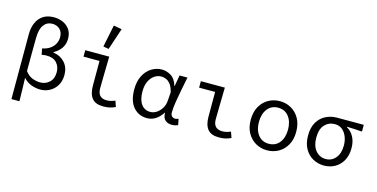

<svg xmlns="http://www.w3.org/2000/svg" viewBox="-90 -1273 3779 1925"><g transform="rotate(15 1800.0 -310.0)"><path d="M93 179V-495Q93 -561 115 -612.5Q137 -664 182 -694Q227 -724 295 -724Q344 -724 387.5 -705Q431 -686 458 -648Q485 -610 485 -551Q485 -497 458 -456Q431 -415 379 -385V-381Q453 -370 498.5 -320Q544 -270 544 -193Q544 -128 516 -82Q488 -36 443 -12Q398 12 347 12Q301 12 254.5 -4.5Q208 -21 170 -62Q172 -1 173.5 58Q175 117 176 179ZM327 -57Q383 -57 422.5 -94Q462 -131 462 -198Q462 -256 427 -295Q392 -334 321 -334Q295 -334 271 -328L258 -391Q311 -402 343 -426.5Q375 -451 389.5 -482Q404 -513 404 -545Q404 -601 372 -629Q340 -657 296 -657Q240 -657 207 -613Q174 -569 173 -480Q172 -392 171.5 -306Q171 -220 171 -133Q206 -87 247.5 -72Q289 -57 327 -57Z M1000 12Q919 12 883 -32.5Q847 -77 847 -163V-419H681V-486H930Q929 -404 926.5 -316.5Q924 -229 924 -157Q924 -105 948 -80.5Q972 -56 1018 -56Q1037 -56 1059 -61Q1081 -66 1104 -76L1125 -15Q1100 -3 1070 4.5Q1040 12 1000 12ZM904 -559 847 -569 894 -799 979 -784Z M1453 12Q1366 12 1311.5 -51.5Q1257 -115 1257 -234Q1257 -318 1287.5 -377Q1318 -436 1368 -467Q1418 -498 1475 -498Q1525 -498 1570.5 -470Q1616 -442 1637 -371H1640L1660 -486H1742Q1729 -422 1715 -351Q1701 -280 1691 -216Q1681 -152 1681 -107Q1681 -82 1695 -69Q1709 -56 1729 -56Q1737 -56 1746.5 -58.5Q1756 -61 1763 -64L1775 -1Q1765 3 1749 7.5Q1733 12 1711 12Q1668 12 1642 -12Q1616 -36 1616 -87H1613Q1549 12 1453 12ZM1470 -57Q1504 -57 1535 -77.5Q1566 -98 1587 -132.5Q1608 -167 1611 -208L1618 -299Q1605 -353 1583 -381Q1561 -409 1535.5 -419Q1510 -429 1488 -429Q1451 -429 1417.5 -407Q1384 -385 1363 -342Q1342 -299 1342 -235Q1342 -150 1376 -103.5Q1410 -57 1470 -57Z M2200 12Q2119 12 2083 -32.5Q2047 -77 2047 -163V-419H1881V-486H2130Q2129 -404 2126.5 -316.5Q2124 -229 2124 -157Q2124 -105 2148 -80.5Q2172 -56 2218 -56Q2237 -56 2259 -61Q2281 -66 2304 -76L2325 -15Q2300 -3 2270 4.5Q2240 12 2200 12Z M2700 12Q2636 12 2582.5 -18Q2529 -48 2496.5 -105Q2464 -162 2464 -242Q2464 -324 2496.5 -381Q2529 -438 2582.5 -468Q2636 -498 2700 -498Q2764 -498 2817.5 -468Q2871 -438 2903.5 -381Q2936 -324 2936 -242Q2936 -162 2903.5 -105Q2871 -48 2817.5 -18Q2764 12 2700 12ZM2700 -56Q2770 -56 2810.5 -107.5Q2851 -159 2851 -242Q2851 -326 2810.5 -378Q2770 -430 2700 -430Q2630 -430 2589.5 -378Q2549 -326 2549 -242Q2549 -159 2589.5 -107.5Q2630 -56 2700 -56Z M3290 12Q3228 12 3175.5 -17Q3123 -46 3091.5 -102Q3060 -158 3060 -238Q3060 -323 3093 -378Q3126 -433 3179.5 -459.5Q3233 -486 3294 -486H3572V-416Q3529 -419 3492.5 -421Q3456 -423 3414 -424V-420Q3461 -394 3487.5 -344.5Q3514 -295 3514 -227Q3514 -152 3484 -98.5Q3454 -45 3403.5 -16.5Q3353 12 3290 12ZM3290 -56Q3353 -56 3393 -104Q3433 -152 3433 -234Q3433 -283 3416.5 -324.5Q3400 -366 3369 -392Q3338 -418 3292 -418Q3229 -418 3187 -373.5Q3145 -329 3145 -238Q3145 -154 3186.5 -105Q3228 -56 3290 -56Z"/></g></svg>

Font: SauceCodePro NFM
Style: Regular
Weight: 400
Monospace: yes
Designer: Paul D. Hunt, Teo Tuominen
Foundry: Adobe
Version: Version 2.042;hotconv 1.1.0;makeotfexe 2.6.0;Nerd Fonts 3.3.